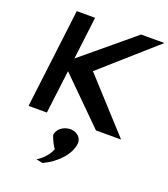

<svg xmlns="http://www.w3.org/2000/svg" viewBox="-179 -828 1120 1279"><g transform="rotate(20 381.5 -188.5)"><path d="M450 126C455 87 425 56 383 51C376 50 369 50 362 51C318 55 280 86 276 126C288 160 304 192 319 212C300 263 251 304 227 316C243 320 258 323 273 326C368 282 441 203 450 126ZM712 0 380 -364 763 -703H598L235 -401L272 -703H142L56 0H186L224 -307L534 0Z"/></g></svg>

Font: Bluebird
Style: ExtObl
Weight: 400
Designer: Jasper
Foundry: Cannot Into Space Fonts
Version: Version 0.98